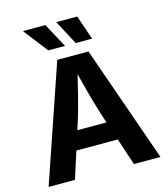

<svg xmlns="http://www.w3.org/2000/svg" viewBox="-135 -1054 1016 1159"><g transform="rotate(-15 373.5 -474.5)"><path d="M23.8 0 272.7 -727.5H467.6L722.8 0H557.1L440.5 -351Q419.3 -418.9 397.7 -499.9Q376.1 -580.8 352.2 -676.2H384.5Q361.3 -580.3 341.1 -499Q320.9 -417.6 300.8 -351L188.4 0ZM179.3 -168.8V-285.8H567.3V-168.8ZM406.3 -796.7 325.9 -948.7H456.8L508.9 -796.7ZM235.1 -796.7 117.4 -948.7H257.5L340 -796.7Z"/></g></svg>

Font: Atlassian Sans
Style: Regular
Weight: 400
Designer: Rasmus Andersson
Foundry: Modifications by Atlassian Pty Ltd, manufactured by rsms
Version: Version 4.001;git-9221beed3